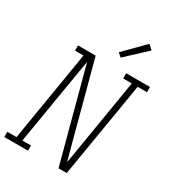

<svg xmlns="http://www.w3.org/2000/svg" viewBox="-242 -1092 1094 1215"><g transform="rotate(30 305.0 -485.0)"><path d="M-15 0V-38H52L161 -697H99V-735H228L395 -110L409 -61L514 -697H451V-735H625V-697H557L441 0H381L201 -674L95 -38H158V0ZM371 -803 344 -827 486 -970 518 -940Z"/></g></svg>

Font: Iosevka Curly Slab XLtExObl
Style: Regular
Weight: 200
Width: 7
Italic angle: -9°
Monospace: yes
Designer: Belleve Invis
Foundry: Belleve Invis
Version: Version 11.0.0; ttfautohint (v1.8.3)